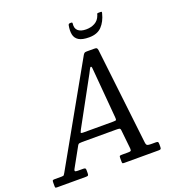

<svg xmlns="http://www.w3.org/2000/svg" viewBox="-229 -1105 1149 1241"><g transform="rotate(-20 345.5 -484.5)"><path d="M-62.5 -17V-36Q-62.5 -47 -60.5 -51Q-58.5 -55 -47.5 -55H1.5Q15.5 -55 18 -59.5Q20.5 -64 26 -72L406 -746Q410.5 -753 414.8 -756.5Q419 -760 431.5 -760H481.5Q495 -760 499.2 -756.8Q503.5 -753.5 505.5 -742L582 -80Q584 -62 591.5 -58.5Q599 -55 617 -55H650Q660.5 -55 663.8 -51.8Q667 -48.5 667 -37V-17Q667 -6 663.2 -3Q659.5 0 648 0H411.5Q401.5 0 400 -3.5Q398.5 -7 398.5 -16.5V-39Q398.5 -51 402.2 -53Q406 -55 418 -55H458.5Q473 -55 477.2 -58Q481.5 -61 480.5 -75L467 -203.5Q465.5 -216.5 459 -218.2Q452.5 -220 438 -220H203.5Q191 -220 184 -218.8Q177 -217.5 172.5 -210L96 -72Q91.5 -64 94.2 -59.5Q97 -55 113 -55H150.5Q159 -55 163.2 -52.5Q167.5 -50 167.5 -41V-19Q167.5 -6.5 164 -3.2Q160.5 0 147.5 0H-48.5Q-60 0 -61.2 -3Q-62.5 -6 -62.5 -17ZM398 -619 223 -299Q216.5 -286.5 214.8 -280.8Q213 -275 233 -275H435.5Q454.5 -275 457 -278.5Q459.5 -282 458 -298L430.5 -621Q429 -640.5 428 -649Q427 -657.5 421.5 -657.5Q417.5 -657.5 411.8 -646Q406 -634.5 398 -619ZM478 -840Q430 -840 406.5 -855Q383 -870 377.8 -896.8Q372.5 -923.5 379.5 -959.5Q381.5 -969 393 -969H400Q408.5 -969 407.5 -961Q403 -927.5 421.8 -911.2Q440.5 -895 477 -895Q511.5 -895 537.5 -909.5Q563.5 -924 574.5 -954.5Q577 -961.5 577.8 -965.2Q578.5 -969 587.5 -969H601Q609 -969 609.8 -966.8Q610.5 -964.5 608.5 -957Q595.5 -904.5 564.8 -872.2Q534 -840 478 -840Z"/></g></svg>

Font: Besley* Narrow
Style: Italic
Weight: 400
Width: 4
Italic angle: -13°
Designer: Owen Earl
Foundry: indestructible type*
Version: Version 3.000; ttfautohint (v1.8.3)